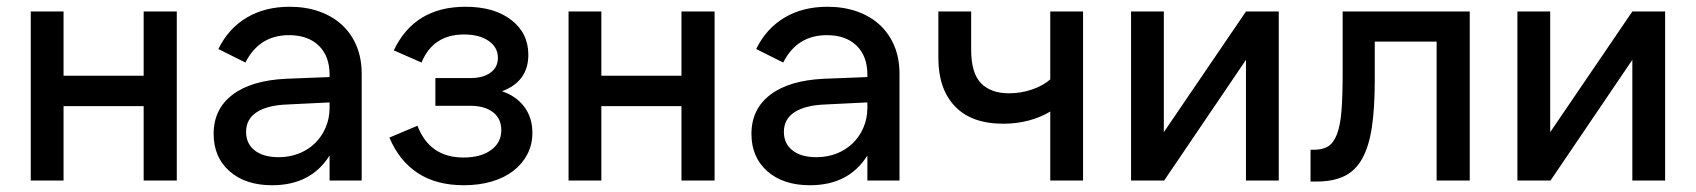

<svg xmlns="http://www.w3.org/2000/svg" viewBox="-20 -534 5017 568"><path d="M503 -500V0H405V-220H168V0H71V-500H168V-310H405V-500Z M612 -138Q612 -211 667.5 -253.5Q723 -296 826 -301L955 -306V-313Q955 -368 923 -399Q891 -430 835 -430Q747 -430 706 -349L626 -389Q656 -450 710 -482Q764 -514 837 -514Q885 -514 924.5 -500Q964 -486 992 -460Q1020 -434 1035 -397.5Q1050 -361 1050 -316V0H955V-74Q900 14 785 14Q706 14 659 -27.5Q612 -69 612 -138ZM804 -69Q837 -69 864.5 -80Q892 -91 912 -110.5Q932 -130 943.5 -157Q955 -184 955 -215V-231L832 -225Q772 -223 740 -202.5Q708 -182 708 -144Q708 -109 733.5 -89Q759 -69 804 -69Z M1352 14Q1271 14 1216 -22Q1161 -58 1132 -127L1215 -162Q1251 -68 1351 -68Q1402 -68 1432.5 -90Q1463 -112 1463 -149Q1463 -183 1438.5 -202Q1414 -221 1372 -221H1268V-303H1371Q1409 -303 1431 -319Q1453 -335 1453 -363Q1453 -394 1425.5 -413Q1398 -432 1353 -432Q1261 -432 1227 -349L1145 -385Q1206 -514 1357 -514Q1442 -514 1492.5 -475Q1543 -436 1543 -372Q1543 -293 1465 -264Q1507 -250 1531 -218Q1555 -186 1555 -141Q1555 -106 1540 -77.5Q1525 -49 1498.5 -28.5Q1472 -8 1434.5 3Q1397 14 1352 14Z M2094 -500V0H1996V-220H1759V0H1662V-500H1759V-310H1996V-500Z M2203 -138Q2203 -211 2258.5 -253.5Q2314 -296 2417 -301L2546 -306V-313Q2546 -368 2514 -399Q2482 -430 2426 -430Q2338 -430 2297 -349L2217 -389Q2247 -450 2301 -482Q2355 -514 2428 -514Q2476 -514 2515.5 -500Q2555 -486 2583 -460Q2611 -434 2626 -397.5Q2641 -361 2641 -316V0H2546V-74Q2491 14 2376 14Q2297 14 2250 -27.5Q2203 -69 2203 -138ZM2395 -69Q2428 -69 2455.5 -80Q2483 -91 2503 -110.5Q2523 -130 2534.5 -157Q2546 -184 2546 -215V-231L2423 -225Q2363 -223 2331 -202.5Q2299 -182 2299 -144Q2299 -109 2324.5 -89Q2350 -69 2395 -69Z M3087 0V-204Q3059 -187 3023.5 -177.5Q2988 -168 2948 -168Q2854 -168 2805 -219.5Q2756 -271 2756 -362V-500H2853V-387Q2853 -318 2882 -288Q2911 -258 2965 -258Q3000 -258 3032.5 -269Q3065 -280 3087 -299V-500H3184V0Z M3423 -500V-143L3666 -500H3763V0H3666V-357L3424 0H3326V-500Z M3857 -91H3867Q3893 -91 3909 -101Q3925 -111 3935 -136.5Q3945 -162 3948.5 -205.5Q3952 -249 3952 -316V-500H4328V0H4230V-411H4047V-296Q4047 -215 4038.5 -158Q4030 -101 4010 -65Q3990 -29 3957 -13Q3924 3 3875 3H3857Z M4566 -500V-143L4809 -500H4906V0H4809V-357L4567 0H4469V-500Z"/></svg>

Font: NT Somic Medium
Style: Regular
Weight: 500
Designer: Ravid Balaliev — lead type designer, mastering
Michael Voronin — secret advisor, marketing
Ivan Kovalenko — best boy
Foundry: NT Type
Version: Version 0.7